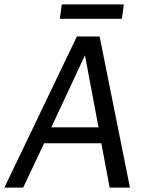

<svg xmlns="http://www.w3.org/2000/svg" viewBox="-82 -859 691 879"><path d="M201 -839 192 -773H476L485 -839ZM307 -606 369 -276H153ZM513 0 374 -692H270L-62 0H24L120 -203H382L420 0Z"/></svg>

Font: Cantarell
Style: Oblique
Weight: 400
Italic angle: -8°
Designer: Dave Crossland
Version: Version 0.024